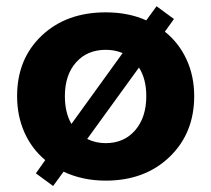

<svg xmlns="http://www.w3.org/2000/svg" viewBox="-20 -581 693 630"><path d="M326.7 11.7Q251.5 11.7 188.5 -17.6L154.3 29.3L97.7 -12.2L128.4 -55.7Q84 -92.8 60.1 -146.7Q36.1 -200.7 36.1 -265.6Q36.1 -387.7 116.9 -464.1Q197.8 -540.5 326.7 -540.5Q401.4 -540.5 460 -514.2L493.7 -560.5L550.8 -518.6L521 -477.1Q566.9 -440.4 592 -386Q617.2 -331.5 617.2 -265.6Q617.2 -143.6 536.1 -65.9Q455.1 11.7 326.7 11.7ZM192.9 -265.6Q192.9 -211.4 214.4 -174.3L382.3 -406.7Q357.9 -417.5 326.7 -417.5Q266.1 -417.5 229.5 -376.2Q192.9 -335 192.9 -265.6ZM326.7 -111.3Q387.2 -111.3 423.6 -153.6Q460 -195.8 460 -265.6Q460 -321.8 436 -359.4L266.1 -125Q294.4 -111.3 326.7 -111.3Z"/></svg>

Font: Epilogue
Style: Bold
Weight: 700
Designer: Tyler Finck
Foundry: Etcetera Type Co
Version: Version 2.112